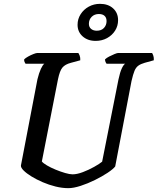

<svg xmlns="http://www.w3.org/2000/svg" viewBox="-20 -980 821 1000"><path d="M336 0Q304 0 269.5 -8.5Q235 -17 202.5 -31Q170 -45 144 -61Q118 -77 103 -92Q88 -107 89 -118L175 -567Q183 -600 193 -621.5Q203 -643 211 -648H113Q111 -651 108 -657Q105 -663 106 -671Q113 -678 126.5 -685.5Q140 -693 154 -698.5Q168 -704 174 -704H388Q391 -700 395 -690Q399 -680 398 -666L350 -653Q319 -645 305 -628Q291 -611 282 -567L198 -139Q205 -130 224.5 -118.5Q244 -107 269.5 -96.5Q295 -86 319 -79Q343 -72 358 -72Q381 -72 411.5 -83.5Q442 -95 470.5 -111Q499 -127 512 -138L597 -566Q605 -604 614.5 -624Q624 -644 632 -648H535Q533 -650 530 -656.5Q527 -663 527 -671Q534 -678 548.5 -685.5Q563 -693 576.5 -698.5Q590 -704 595 -704H772Q775 -700 778.5 -690Q782 -680 781 -666L734 -653Q713 -647 700.5 -638Q688 -629 680.5 -611Q673 -593 665 -558L580 -113Q569 -99 540.5 -80Q512 -61 474.5 -42.5Q437 -24 400 -12Q363 0 336 0ZM478 -767Q437 -767 410.5 -790.5Q384 -814 384 -851Q384 -881 400 -906Q416 -931 442.5 -945.5Q469 -960 501 -960Q543 -960 569 -936.5Q595 -913 595 -875Q595 -845 579.5 -820.5Q564 -796 537.5 -781.5Q511 -767 478 -767ZM484 -820Q508 -820 521.5 -834.5Q535 -849 535 -870Q535 -888 524.5 -897.5Q514 -907 495 -907Q472 -907 457.5 -892.5Q443 -878 443 -856Q443 -839 454.5 -829.5Q466 -820 484 -820Z"/></svg>

Font: Texturina Medium 12pt SemiBold
Style: Italic
Weight: 600
Italic angle: -11°
Version: Version 1.002